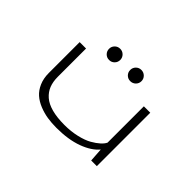

<svg xmlns="http://www.w3.org/2000/svg" viewBox="-111 -961 1273 1273"><g transform="rotate(45 525.0 -325.0)"><path d="M455.2 -570.2Q440 -555 418 -555Q396 -555 380.8 -570.2Q365.5 -585.5 365.5 -607.5Q365.5 -629.5 380.8 -644.8Q396 -660 418 -660Q440 -660 455.2 -644.8Q470.5 -629.5 470.5 -607.5Q470.5 -585.5 455.2 -570.2ZM654 -570.2Q638.5 -555 616.5 -555Q594.5 -555 579.2 -570.2Q564 -585.5 564 -607.5Q564 -629.5 579.2 -644.8Q594.5 -660 616.5 -660Q638.5 -660 654 -644.8Q669.5 -629.5 669.5 -607.5Q669.5 -585.5 654 -570.2ZM489.5 10Q444 10 404 3.8Q364 -2.5 325 -18.2Q286 -34 258.2 -58.5Q230.5 -83 213.5 -122.2Q196.5 -161.5 196.5 -211.5V-501H256.5V-236.5Q256.5 -190 270.2 -155Q284 -120 313.8 -94Q343.5 -68 393.5 -54.5Q443.5 -41 513 -41Q574.5 -41 627.8 -53.5Q681 -66 714.8 -85.2Q748.5 -104.5 769.5 -123.8Q790.5 -143 798.5 -160.5V-501H858.5V0H805.5L799 -96.5Q759.5 -48.5 679.8 -19.2Q600 10 489.5 10Z"/></g></svg>

Font: League Mono Extended UltraLight
Style: Regular
Weight: 200
Width: 9
Designer: Tyler Finck
Foundry: The League of Moveable Type / Tyler Finck
Version: Version 2.210